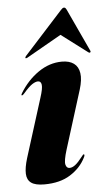

<svg xmlns="http://www.w3.org/2000/svg" viewBox="-50 -693 411 736"><g transform="rotate(-5 155.5 -325.0)"><path d="M192.5 -45Q181 -45 177.5 -59.2Q174 -73.5 187 -115.5L257.5 -341Q269 -378.5 265.2 -403.5Q261.5 -428.5 244.2 -441Q227 -453.5 198.5 -453.5Q150.5 -453.5 107.5 -423.8Q64.5 -394 35.5 -346Q33.5 -342.5 33 -340.5Q32.5 -338.5 34.5 -338Q37 -338 38.5 -339.2Q40 -340.5 43 -343.5Q65 -369 78 -377.5Q91 -386 100.5 -386Q112 -386 114 -372Q116 -358 104.5 -322.5L33.5 -96.5Q22.5 -60.5 23.5 -37Q24.5 -13.5 40.5 -2Q56.5 9.5 90.5 9.5Q151.5 9.5 191.2 -15.8Q231 -41 250 -79Q253.5 -85.5 253.5 -88.8Q253.5 -92 251.5 -92Q249.5 -92.5 248.2 -91Q247 -89.5 243 -84.5Q226 -62.5 214.5 -53.8Q203 -45 192.5 -45ZM239.4 -577.5H174L303.2 -480Q305.3 -479 307 -478.5Q308.7 -478 309.5 -479Q311.2 -480 311.5 -482.2Q311.7 -484.5 310.4 -486.5L233.9 -651Q231.8 -655 229.9 -657Q227.9 -659 224.5 -659Q221.1 -659 218.6 -657Q216 -655 212.2 -651L63 -486.5Q61.3 -484.5 60.7 -482.2Q60.1 -480 60.9 -479Q61.8 -478 63.9 -478.5Q66 -479 68.1 -480Z"/></g></svg>

Font: Fraunces 120pt
Style: Bold Italic
Weight: 700
Italic angle: -16°
Version: Version 1.000;[b76b70a41]